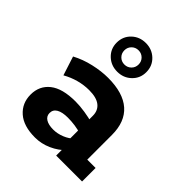

<svg xmlns="http://www.w3.org/2000/svg" viewBox="-187 -743 858 858"><g transform="rotate(45 242.0 -314.5)"><path d="M180.3 10Q108 10 69.5 -24Q31 -58 31 -112Q31 -167.5 71.9 -199.9Q112.8 -232.3 195.3 -232.3Q222.8 -232.3 255.3 -227.3Q287.8 -222.3 312.4 -214.8L294.9 -203V-241.6Q294.9 -274.8 271.9 -293Q249 -311.2 202.6 -311.2Q169.1 -311.2 136.5 -302.3Q103.9 -293.4 74.1 -276.4L45 -366.5Q85.8 -388.3 133.4 -399.1Q181 -410 223.4 -410Q318.5 -410 367.2 -367.2Q415.8 -324.4 415.8 -241.4V-85.5H468.4V0H304.7V-65.8L322.8 -52.2Q295.5 -23.5 258 -6.8Q220.6 10 180.3 10ZM213.1 -72.7Q239.5 -72.7 266 -83.5Q292.5 -94.4 306.2 -109.8L294.9 -78V-171.2L312.2 -143.2Q290.3 -150.7 267.3 -153.8Q244.3 -157 222.1 -157Q187.2 -157 168.2 -146.1Q149.2 -135.3 149.2 -113.8Q149.2 -94.1 166.1 -83.4Q183 -72.7 213.1 -72.7ZM232.5 -457.8Q193 -457.8 166 -483.7Q138.9 -509.7 138.9 -548Q138.9 -587.4 166 -613.4Q193 -639.3 232.6 -639.3Q272.1 -639.3 299.1 -613.4Q326.2 -587.5 326.2 -548.2Q326.2 -509.7 299.1 -483.8Q272.1 -457.8 232.5 -457.8ZM232.6 -503.2Q251.5 -503.2 264.5 -516.1Q277.5 -529 277.5 -548.2Q277.5 -567.3 264.5 -580.2Q251.5 -593.1 232.6 -593.1Q213.6 -593.1 200.6 -580.2Q187.6 -567.3 187.6 -548.2Q187.6 -529 200.6 -516.1Q213.6 -503.2 232.6 -503.2Z"/></g></svg>

Font: Rokkitt SemiBold
Style: Regular
Weight: 600
Designer: Vernon Adams
Foundry: Vernon Adams
Version: Version 3.103